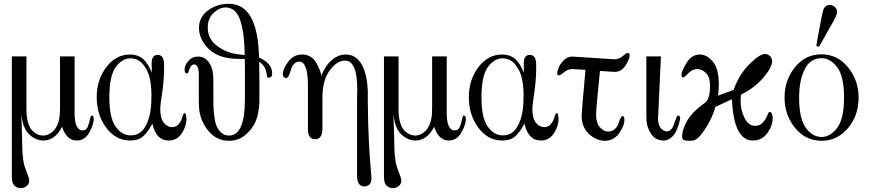

<svg xmlns="http://www.w3.org/2000/svg" viewBox="-20 -725 4552 1004"><path d="M42 200.2V-430.2H118.2V-152.8Q118.2 -110.8 127.7 -81.3Q137.2 -51.8 152.1 -38.8Q167 -25.9 179.9 -21Q192.9 -16.1 206.1 -16.1Q233.9 -16.1 258.1 -39.6Q282.2 -63 290 -106Q293.9 -126 293.9 -166V-430.2H370.1V-134.8Q370.1 -43 412.1 -43Q431.2 -43 439 -62.5Q446.8 -82 450.4 -101.6Q454.1 -121.1 460 -121.1Q469.7 -121.1 470.2 -103Q470.2 -73.2 446.5 -31.7Q422.9 9.8 381.8 9.8Q327.6 9.8 305.2 -61H304.2Q267.1 9.8 206.1 9.8Q168 9.8 134 -21Q100.1 -51.8 92.8 -120.1H91.8Q93.8 -73.2 95 -19.5Q96.2 34.2 96.7 53.7Q97.2 73.2 100.1 100.6Q103 127.9 109.6 147.9Q116.2 168 127.9 198.2Q132.8 210.4 132.8 220.2Q132.8 237.3 118.9 248Q105 258.8 88.9 258.8Q69.8 258.8 55.9 246.1Q42 233.4 42 200.2Z M485.8 -216.8Q485.8 -307.6 535.9 -373.8Q585.9 -439.9 659.7 -439.9Q685.5 -439.9 705.8 -430.9Q726.1 -421.9 739.5 -405Q752.9 -388.2 759.3 -376Q765.6 -363.8 773.9 -345.2Q772.9 -364.3 772.9 -393.1Q772.9 -438 804.7 -438Q837.9 -438 837.9 -387.2V-357.9Q836.9 -297.9 827.4 -235.4Q817.9 -172.9 817.9 -157.2Q817.9 -105.5 836.9 -82.8Q856 -60.1 879.9 -60.1Q898.9 -60.1 911.4 -73Q923.8 -85.9 928.7 -98.1Q931.6 -105 933.8 -114.5Q936 -124 939 -127.9Q941.9 -131.8 948.7 -134.8Q954.6 -117.7 955.1 -105Q955.1 -64.9 930.4 -27.6Q905.8 9.8 862.8 9.8Q795.9 9.8 776.9 -78.1Q764.6 -57.1 759.3 -48.6Q753.9 -40 738.8 -22.5Q723.6 -4.9 704.3 2.4Q685.1 9.8 659.7 9.8Q585.4 9.8 535.6 -57.1Q485.8 -124 485.8 -216.8ZM551.8 -215.8Q551.8 -109.9 584.2 -63.5Q616.7 -17.1 663.1 -17.1Q710 -17.1 735.4 -56.2Q760.7 -95.2 768.1 -152.8Q772 -182.6 772 -227.1Q772 -273.9 763.4 -314.5Q754.9 -355 728.8 -387.5Q702.6 -419.9 661.6 -419.9Q618.7 -419.9 585.2 -374.3Q551.8 -328.6 551.8 -215.8Z M945.3 -359.9Q945.3 -382.8 964.8 -406Q984.4 -429.2 1015.6 -429.2Q1059.6 -429.2 1082.5 -381.8Q1095.7 -356 1095.7 -298.8V-208Q1095.7 -181.2 1096.2 -165Q1096.7 -148.9 1100.6 -116.9Q1104.5 -85 1112.5 -65.9Q1120.6 -46.9 1137 -31.5Q1153.3 -16.1 1177.7 -16.1Q1260.7 -16.1 1260.7 -206.1V-373Q1260.7 -401.9 1259.8 -417H1231.4Q1124.5 -417 1072.5 -468Q1020.5 -519 1020.5 -579.1Q1020.5 -635.3 1067.1 -670.2Q1113.8 -705.1 1176.8 -705.1Q1328.6 -705.1 1334.5 -423.8Q1403.3 -395 1403.3 -339.8Q1403.3 -318.8 1384.8 -318.8H1378.4Q1376.5 -325.7 1374.5 -337.4Q1372.6 -349.1 1371.1 -354.5Q1369.6 -359.9 1365.5 -368.4Q1361.3 -377 1354.5 -385Q1347.7 -393.1 1335.4 -402.8Q1336.4 -368.7 1336.4 -301.8V-204.1Q1336.4 -128.9 1311.5 -79.1Q1292.5 -42 1258.1 -15.4Q1223.6 11.2 1177.7 11.2Q1114.7 11.2 1073.2 -36.4Q1031.7 -84 1022.5 -146Q1019.5 -165 1019.5 -203.1V-335Q1019.5 -386.7 994.6 -388.2Q979.5 -387.2 971.4 -365Q963.4 -342.8 961.4 -341.8Q955.6 -338.9 950.4 -343.8Q945.3 -348.6 945.3 -359.9ZM1066.4 -581.1Q1066.4 -524.9 1108.4 -490.5Q1150.4 -456.1 1203.6 -444.8Q1221.7 -440.9 1259.8 -437Q1258.8 -491.2 1254.2 -532.2Q1249.5 -573.2 1239 -610.1Q1228.5 -647 1208.5 -666.5Q1188.5 -686 1160.6 -686Q1127.4 -686 1096.9 -657.5Q1066.4 -628.9 1066.4 -581.1Z M1459 -336.9Q1459 -365.7 1487.5 -402.8Q1516.1 -439.9 1559.1 -439.9Q1584 -439.9 1603.5 -428.5Q1623 -417 1634.5 -395.5Q1646 -374 1650.6 -362.5Q1655.3 -351.1 1661.1 -331.1Q1682.1 -382.8 1715.6 -411.4Q1749 -439.9 1788.1 -439.9Q1839.8 -439.9 1869.6 -390.9Q1899.4 -341.8 1903.3 -250V-195.8Q1904.3 -71.8 1909.2 19.5Q1914.1 110.8 1918.2 153.8Q1922.4 196.8 1922.4 208Q1922.4 231 1910.9 240.5Q1899.4 250 1886.2 250Q1847.2 250 1847.2 193.8V-219.2Q1847.2 -222.2 1847.7 -235.6Q1848.1 -249 1848.1 -258.8Q1848.1 -407.7 1784.2 -408.2Q1742.2 -408.2 1704.1 -356.7Q1666 -305.2 1666 -214.8V-53.2Q1666 2.9 1628.2 2.9Q1590.3 2.9 1590.3 -48.8V-274.9Q1590.3 -402.8 1545.4 -402.8Q1527.3 -402.8 1516.4 -389.4Q1505.4 -376 1501.2 -360.1Q1497.1 -344.2 1490.7 -330.6Q1484.4 -316.9 1475.1 -316.9Q1469.2 -316.9 1464.1 -322.5Q1459 -328.1 1459 -336.9Z M1987.8 200.2V-430.2H2064V-152.8Q2064 -110.8 2073.5 -81.3Q2083 -51.8 2097.9 -38.8Q2112.8 -25.9 2125.7 -21Q2138.7 -16.1 2151.9 -16.1Q2179.7 -16.1 2203.9 -39.6Q2228 -63 2235.8 -106Q2239.7 -126 2239.7 -166V-430.2H2315.9V-134.8Q2315.9 -43 2357.9 -43Q2377 -43 2384.8 -62.5Q2392.6 -82 2396.2 -101.6Q2399.9 -121.1 2405.8 -121.1Q2415.5 -121.1 2416 -103Q2416 -73.2 2392.3 -31.7Q2368.7 9.8 2327.6 9.8Q2273.4 9.8 2251 -61H2250Q2212.9 9.8 2151.9 9.8Q2113.8 9.8 2079.8 -21Q2045.9 -51.8 2038.6 -120.1H2037.6Q2039.6 -73.2 2040.8 -19.5Q2042 34.2 2042.5 53.7Q2043 73.2 2045.9 100.6Q2048.8 127.9 2055.4 147.9Q2062 168 2073.7 198.2Q2078.6 210.4 2078.6 220.2Q2078.6 237.3 2064.7 248Q2050.8 258.8 2034.7 258.8Q2015.6 258.8 2001.7 246.1Q1987.8 233.4 1987.8 200.2Z M2431.6 -216.8Q2431.6 -307.6 2481.7 -373.8Q2531.7 -439.9 2605.5 -439.9Q2631.3 -439.9 2651.6 -430.9Q2671.9 -421.9 2685.3 -405Q2698.7 -388.2 2705.1 -376Q2711.4 -363.8 2719.7 -345.2Q2718.8 -364.3 2718.8 -393.1Q2718.8 -438 2750.5 -438Q2783.7 -438 2783.7 -387.2V-357.9Q2782.7 -297.9 2773.2 -235.4Q2763.7 -172.9 2763.7 -157.2Q2763.7 -105.5 2782.7 -82.8Q2801.8 -60.1 2825.7 -60.1Q2844.7 -60.1 2857.2 -73Q2869.6 -85.9 2874.5 -98.1Q2877.4 -105 2879.6 -114.5Q2881.8 -124 2884.8 -127.9Q2887.7 -131.8 2894.5 -134.8Q2900.4 -117.7 2900.9 -105Q2900.9 -64.9 2876.2 -27.6Q2851.6 9.8 2808.6 9.8Q2741.7 9.8 2722.7 -78.1Q2710.4 -57.1 2705.1 -48.6Q2699.7 -40 2684.6 -22.5Q2669.4 -4.9 2650.1 2.4Q2630.9 9.8 2605.5 9.8Q2531.2 9.8 2481.4 -57.1Q2431.6 -124 2431.6 -216.8ZM2497.6 -215.8Q2497.6 -109.9 2530 -63.5Q2562.5 -17.1 2608.9 -17.1Q2655.8 -17.1 2681.2 -56.2Q2706.5 -95.2 2713.9 -152.8Q2717.8 -182.6 2717.8 -227.1Q2717.8 -273.9 2709.2 -314.5Q2700.7 -355 2674.6 -387.5Q2648.4 -419.9 2607.4 -419.9Q2564.5 -419.9 2531 -374.3Q2497.6 -328.6 2497.6 -215.8Z M2893.6 -341.8Q2893.6 -348.6 2899.9 -367.9Q2906.2 -387.2 2926.3 -408.2Q2946.3 -429.2 2972.2 -429.2Q2983.4 -429.2 3082.3 -422.1Q3181.2 -415 3192.4 -415Q3217.3 -415 3236.3 -431.6Q3255.4 -448.2 3262.2 -448.2Q3272 -448.2 3272.5 -436Q3272.5 -418 3251.5 -383.5Q3230.5 -349.1 3194.3 -349.1Q3193.4 -349.1 3117.2 -354Q3097.2 -162.1 3097.2 -123Q3097.2 -81.1 3117.2 -59.1Q3137.2 -37.1 3160.2 -37.1Q3180.2 -37.1 3194.3 -49.6Q3208.5 -62 3213.4 -77.4Q3218.3 -92.8 3224.4 -105.5Q3230.5 -118.2 3235.4 -118.2Q3245.1 -118.2 3245.1 -99.1Q3245.1 -65.9 3216.8 -27.3Q3188.5 11.2 3142.1 11.2Q3099.1 11.2 3060.3 -23.9Q3021.5 -59.1 3021.5 -121.1Q3021.5 -135.3 3041.5 -359.9Q3023.4 -360.8 3001 -362.3Q2978.5 -363.8 2972.2 -363.8Q2949.2 -363.8 2929.7 -347.4Q2910.2 -331.1 2903.3 -331.1Q2893.6 -330.6 2893.6 -341.8Z M3359.9 -127.9V-430.2H3436L3421.9 -123Q3421.9 -121.1 3421.4 -116.5Q3420.9 -111.8 3420.9 -108.9Q3420.9 -70.8 3435.8 -54.4Q3450.7 -38.1 3466.8 -38.1Q3491.7 -38.1 3504.9 -77.1Q3518.1 -116.2 3522 -119.1Q3527.8 -123 3532.2 -119.1Q3536.6 -115.2 3536.6 -106.9Q3536.6 -101.1 3532.2 -84.5Q3527.8 -67.9 3518.8 -45.4Q3509.8 -22.9 3491.2 -6.6Q3472.7 9.8 3449.7 9.8Q3409.7 9.8 3387.2 -21.7Q3364.7 -53.2 3360.8 -90.8Q3359.9 -103 3359.9 -127.9Z M3543.5 -333Q3543.5 -353 3570.1 -396.5Q3596.7 -439.9 3639.6 -439.9Q3676.8 -439.9 3707.8 -402.6Q3738.8 -365.2 3738.8 -285.2Q3738.8 -265.1 3734.9 -225.1L3815.9 -254.9Q3845.7 -336.9 3899.2 -389.9Q3952.6 -442.9 3980.5 -442.9Q3994.6 -442.9 4006.1 -431.9Q4017.6 -420.9 4017.6 -404.8Q4017.6 -374 3973.1 -320.6Q3928.7 -267.1 3854.5 -230Q3852.5 -210 3852.5 -200.2Q3852.5 -150.4 3873 -108.6Q3893.6 -66.9 3928.7 -66.9Q3954.6 -66.9 3970.2 -85.4Q3985.8 -104 3992.7 -122.1Q3999.5 -140.1 4004.9 -140.1Q4006.8 -140.1 4010.3 -138.2Q4013.7 -136.2 4017.1 -128.2Q4020.5 -120.1 4020.5 -107.9Q4020.5 -67.9 3992.7 -29.1Q3964.8 9.8 3917.5 9.8Q3816.4 9.8 3807.6 -206.1L3720.7 -166Q3705.6 -109.9 3670.7 -55.4Q3635.7 -1 3611.8 7.8Q3604 10.7 3586.9 11.2Q3564 11.2 3555.4 7.1Q3546.9 2.9 3546.9 -12.2Q3546.9 -45.4 3571.8 -90.8Q3596.7 -136.2 3654.8 -179.2Q3655.8 -179.2 3660.6 -183.1Q3665.5 -187 3667 -188Q3668.5 -189 3673.1 -194.1Q3677.7 -199.2 3679.7 -203.1Q3681.6 -207 3684.6 -214.6Q3687.5 -222.2 3689.2 -230.5Q3690.9 -238.8 3691.9 -251Q3692.9 -263.2 3692.9 -277.8Q3692.9 -321.8 3671.9 -342.8Q3650.9 -363.8 3626.5 -363.8Q3607.4 -363.8 3593 -353.3Q3578.6 -342.8 3569.6 -332.3Q3560.5 -321.8 3555.7 -320.8Q3549.8 -319.8 3546.6 -323.5Q3543.5 -327.1 3543.5 -333Z M4469.7 -214.8Q4469.7 -119.6 4413.6 -54.2Q4357.4 11.2 4276.4 11.2Q4192.4 11.2 4137.5 -56.4Q4082.5 -124 4082.5 -215.1Q4082.5 -306.2 4137 -373.5Q4191.4 -440.9 4275.4 -440.9Q4359.4 -440.9 4414.6 -373Q4469.7 -305.2 4469.7 -214.8ZM4158.7 -214.8Q4158.7 -105 4193.6 -56.9Q4228.5 -8.8 4276.4 -8.8Q4321.3 -8.8 4357.4 -55.9Q4393.6 -103 4393.6 -215.1Q4393.6 -327.1 4357.4 -374Q4321.3 -420.9 4276.4 -420.9Q4217.3 -420.9 4188 -362.8Q4158.7 -304.7 4158.7 -214.8ZM4248.5 -484.9Q4248.5 -486.8 4256.1 -530Q4263.7 -573.2 4273.2 -620.1Q4282.7 -667 4285.6 -674.8Q4295.4 -698.7 4318.4 -699.2Q4333.5 -699.2 4345.5 -688.7Q4357.4 -678.2 4357.4 -662.1Q4357.4 -647.9 4330.6 -600.1Q4325.7 -591.3 4312.5 -568.8Q4283.7 -518.1 4262.7 -480Z"/></svg>

Font: CMU Serif Upright Italic
Style: UprightItalic
Weight: 500
Version: Version 0.7.0